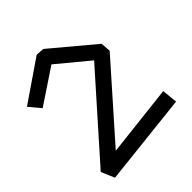

<svg xmlns="http://www.w3.org/2000/svg" viewBox="-211 -883 1047 1047"><g transform="rotate(-45 312.5 -359.0)"><path d="M71 29 38 -48 443 -504 263 -653 60 -518 5 -584 243 -747 291 -744 536 -539 540 -481 178 -72 591 -119 600 -29Z"/></g></svg>

Font: ZCOOL KuaiLe
Style: Regular
Weight: 400
Designer: Lui Bingke
Foundry: ZCOOL
Version: Version 3.51;August 12, 2021;FontCreator 13.0.0.2613 64-bit